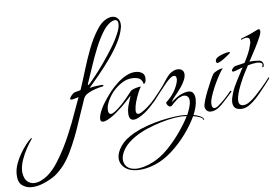

<svg xmlns="http://www.w3.org/2000/svg" viewBox="-363 -697 1664 1139"><g transform="rotate(-5 469.0 -127.5)"><path d="M-222 355Q-254 355 -278 336Q-302 317 -302 269Q-302 240 -291 209Q-280 178 -263.5 150Q-247 122 -230 100Q-213 78 -200 67Q-195 62 -194.5 66Q-194 70 -196 72Q-211 93 -228 124Q-245 155 -256.5 188.5Q-268 222 -268 251Q-268 255 -268 259.5Q-268 264 -267 268Q-261 303 -243.5 317.5Q-226 332 -204 332Q-184 332 -162.5 322Q-141 312 -122 296Q-90 269 -63.5 228Q-37 187 -15 144Q7 101 23.5 60.5Q40 20 50 -5L104 -153Q94 -150 86.5 -147.5Q79 -145 70 -143Q67 -142 65 -142Q63 -142 61 -142Q53 -142 53 -147Q53 -149 54.5 -151.5Q56 -154 57 -157Q62 -165 70.5 -174Q79 -183 86 -184L119 -193Q137 -246 155.5 -308Q174 -370 197.5 -432Q221 -494 253 -544Q275 -579 299.5 -594.5Q324 -610 345 -610Q365 -610 378 -596Q391 -582 391 -558Q391 -554 391 -550Q391 -546 390 -542Q383 -500 359 -453.5Q335 -407 302 -361Q269 -315 235 -273.5Q201 -232 174 -201Q191 -206 208.5 -208.5Q226 -211 238 -212Q240 -212 242.5 -212.5Q245 -213 246 -213Q254 -213 255.5 -211.5Q257 -210 257 -209Q257 -205 250 -203Q233 -200 208.5 -192Q184 -184 163 -171.5Q142 -159 136 -140L90 -5Q60 89 20.5 171Q-19 253 -78 300Q-105 320 -145 337.5Q-185 355 -222 355ZM165 -221Q165 -217 171 -221.5Q177 -226 190 -242Q198 -251 219.5 -278.5Q241 -306 268 -344.5Q295 -383 321.5 -426Q348 -469 364 -508Q372 -526 375 -539.5Q378 -553 378 -563Q378 -589 359 -589Q344 -589 323 -572Q302 -555 283 -523Q259 -483 239 -433.5Q219 -384 202.5 -334.5Q186 -285 172 -244Q169 -236 167 -230Q165 -224 165 -221Z M417 9Q389 9 389 -34Q389 -61 397 -85.5Q405 -110 412 -135Q396 -118 381.5 -102Q367 -86 350 -70Q334 -55 317 -40.5Q300 -26 283 -15Q252 5 236 5Q220 5 220 -14Q220 -36 237 -73Q247 -95 264.5 -121Q282 -147 301 -172Q319 -194 343.5 -217Q368 -240 397 -256Q426 -272 455 -272Q478 -272 493.5 -261.5Q509 -251 509 -228Q509 -204 500 -199Q497 -196 496 -197Q495 -198 495 -198Q494 -208 486 -218.5Q478 -229 466 -233Q453 -237 437 -237Q400 -237 367.5 -215.5Q335 -194 312 -165Q293 -140 281.5 -113.5Q270 -87 270 -67Q270 -37 286 -37Q296 -37 308 -46Q320 -55 328 -62Q357 -88 382.5 -119.5Q408 -151 418 -164Q420 -166 429.5 -170.5Q439 -175 450 -178L471 -183Q477 -183 477 -182Q471 -174 460.5 -149Q450 -124 442 -95.5Q434 -67 434 -47Q434 -31 440 -26Q443 -23 448 -23Q456 -23 465 -28.5Q474 -34 484 -41Q519 -67 550.5 -105Q582 -143 604 -173Q604 -173 606 -171Q608 -166 606 -163Q593 -146 579 -127.5Q565 -109 551 -91Q536 -74 520.5 -57.5Q505 -41 488 -27Q468 -11 449.5 -1Q431 9 417 9Z M415 309Q365 309 337 285Q309 261 309 226Q309 194 334.5 156.5Q360 119 415 88Q451 68 494 52.5Q537 37 581 27Q625 17 663 12Q701 7 725 8Q727 8 730 8.5Q733 9 737 9Q741 0 745 -11.5Q749 -23 753 -35Q759 -56 759 -70Q759 -90 750 -98.5Q741 -107 728 -107Q722 -107 716 -105Q710 -103 704 -100Q694 -96 684.5 -87.5Q675 -79 667 -71Q663 -67 659.5 -63.5Q656 -60 654 -57L647 -51Q638 -48 631 -53.5Q624 -59 620.5 -67Q617 -75 620 -77Q657 -111 675 -147.5Q693 -184 694 -206Q694 -216 690.5 -222.5Q687 -229 679 -229Q659 -229 622 -182L604 -159Q594 -146 585 -137Q582 -134 577 -134Q576 -134 577 -137L601 -168L612 -185Q622 -200 635.5 -220Q649 -240 663 -250Q685 -266 706 -266Q722 -266 732 -257Q742 -248 742 -231Q742 -223 739.5 -212.5Q737 -202 731 -191Q724 -175 712.5 -158.5Q701 -142 690 -128L669 -102Q665 -97 661 -91Q657 -85 651 -74Q665 -86 677.5 -95.5Q690 -105 700 -111Q735 -129 756 -129Q778 -129 786.5 -114Q795 -99 795 -77Q795 -55 789 -31.5Q783 -8 774 12Q829 23 835 44Q835 45 833 47Q831 47 831 47Q829 37 813 30Q797 23 771 19Q748 69 709 122.5Q670 176 622 219.5Q574 263 522 285Q491 298 464.5 303.5Q438 309 415 309ZM407 300Q428 300 454.5 292.5Q481 285 512 269Q556 246 597 204.5Q638 163 673.5 113Q709 63 733 16L722 15Q699 13 661.5 19Q624 25 580.5 38Q537 51 495 69Q453 87 420 110Q375 141 354 174.5Q333 208 333 236Q333 264 352 282Q371 300 407 300Z M943 -283Q934 -283 934 -295Q934 -309 949.5 -318.5Q965 -328 983.5 -334Q1002 -340 1011 -341H1016Q1022 -341 1022 -339Q1022 -335 1008 -324L984 -305Q978 -301 972 -297Q966 -293 961 -290Q949 -283 943 -283ZM878 1Q865 1 855.5 -6.5Q846 -14 843 -31Q842 -40 849.5 -66.5Q857 -93 869.5 -124.5Q882 -156 894 -183Q906 -210 912 -220Q918 -228 936 -237.5Q954 -247 965 -248Q970 -251 970 -248Q962 -238 949.5 -216Q937 -194 924 -166.5Q911 -139 901 -112Q891 -85 887 -67Q886 -62 885.5 -57Q885 -52 885 -47Q885 -18 902 -18Q913 -18 927 -31Q946 -47 964 -65.5Q982 -84 1004 -112Q1004 -112 1008 -110L1011 -107Q1006 -101 990.5 -83.5Q975 -66 957.5 -47.5Q940 -29 929 -20Q918 -11 904.5 -5Q891 1 878 1Z M1058 1Q1031 1 1020 -12Q1009 -25 1009 -46Q1009 -57 1011.5 -69Q1014 -81 1018 -94Q1023 -112 1030.5 -129.5Q1038 -147 1047 -164L1084 -235Q1085 -237 1086.5 -239Q1088 -241 1089 -243Q1083 -242 1077 -239.5Q1071 -237 1066 -235Q1059 -232 1051.5 -229.5Q1044 -227 1039 -225Q1036 -224 1031 -224Q1024 -224 1024 -229Q1024 -237 1032.5 -246Q1041 -255 1048 -256Q1059 -258 1073.5 -262Q1088 -266 1102 -269Q1116 -295 1127.5 -322Q1139 -349 1145 -377Q1147 -382 1147 -386.5Q1147 -391 1147 -395Q1147 -408 1141.5 -412.5Q1136 -417 1128 -417Q1121 -417 1111 -414Q1101 -411 1093 -406L1094 -408Q1094 -415 1097 -415L1149 -436L1180 -451Q1188 -455 1194 -458Q1200 -461 1201 -461H1202Q1212 -461 1212 -447Q1212 -437 1206 -422Q1191 -385 1171.5 -348Q1152 -311 1132 -274Q1148 -276 1161.5 -276Q1175 -276 1188 -275Q1202 -274 1208.5 -265.5Q1215 -257 1215 -248Q1215 -244 1213 -238Q1212 -234 1210 -234Q1204 -234 1206 -242Q1211 -254 1203 -259Q1195 -264 1181 -264Q1177 -264 1172 -263.5Q1167 -263 1162 -262Q1151 -261 1140 -258Q1129 -255 1121 -253L1098 -209Q1094 -202 1085.5 -183.5Q1077 -165 1067.5 -141Q1058 -117 1051.5 -93.5Q1045 -70 1045 -52Q1045 -32 1057 -24Q1064 -20 1072 -20Q1091 -20 1112 -35.5Q1133 -51 1151 -70.5Q1169 -90 1178 -100Q1180 -102 1192 -116Q1204 -130 1217.5 -146.5Q1231 -163 1237 -172Q1237 -172 1239 -170Q1241 -166 1238 -162Q1226 -146 1212.5 -128.5Q1199 -111 1185 -94Q1171 -76 1150.5 -53.5Q1130 -31 1106.5 -15Q1083 1 1058 1Z"/></g></svg>

Font: Grey Qo
Style: Regular
Weight: 400
Designer: Robert E. Leuschke
Foundry: Robert E. Leuschke
Version: Version 2.010